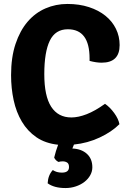

<svg xmlns="http://www.w3.org/2000/svg" viewBox="-20 -719 649 971"><path d="M254 78Q258 61 263 45Q268 29 274 13Q209 6 164 -25Q119 -56 90.5 -104Q62 -152 49 -212.5Q36 -273 36 -339Q36 -429 58.5 -496.5Q81 -564 119.5 -609Q158 -654 210 -676.5Q262 -699 321 -699Q381 -699 430 -683Q479 -667 513.5 -639Q548 -611 566.5 -573Q585 -535 585 -491Q585 -402 494 -402Q467 -402 433 -411V-423Q433 -571 323 -571Q260 -571 232 -513.5Q204 -456 204 -344Q204 -233 239 -179Q274 -125 341 -125Q376 -125 418.5 -141.5Q461 -158 511 -194Q536 -177 557.5 -147.5Q579 -118 584 -91Q545 -52 484 -23.5Q423 5 354 12L346 32Q392 34 419.5 59Q447 84 447 127Q447 148 436.5 167Q426 186 407.5 200.5Q389 215 364 223.5Q339 232 311 232Q254 232 221 208Q223 167 247 141Q266 154 293 154Q329 154 329 126Q329 109 319.5 103Q310 97 297 97Q286 97 276 100Q261 93 254 78Z"/></svg>

Font: Signika
Style: Bold
Weight: 700
Designer: Anna Giedrys
Foundry: Anna Giedrys
Version: Version 1.001